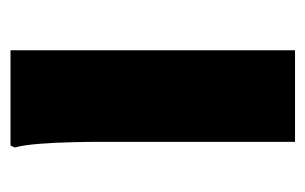

<svg xmlns="http://www.w3.org/2000/svg" viewBox="-129 -458 587 369"><g transform="rotate(-90 164.5 -273.5)"><path d="M76.4 0V-380.4Q76.4 -400.4 75.6 -431Q74.9 -461.6 72.6 -491.2Q70.3 -520.8 65.6 -538.8L69.3 -546.8H252.4V0Z"/></g></svg>

Font: Kufam
Style: Regular
Weight: 400
Designer: Wael Morcos, Artur Schmal
Foundry: Original Type
Version: Version 1.301; ttfautohint (v1.8.3)